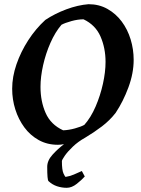

<svg xmlns="http://www.w3.org/2000/svg" viewBox="-20 -678 673 915"><path d="M298 217Q274 217 251.5 209.5Q229 202 211 185Q205 179 205 117Q205 87 230.5 59Q256 31 285 9Q269 12 256 12Q205 12 164.5 -10.5Q124 -33 96 -71Q68 -109 53 -156.5Q38 -204 38 -255Q38 -312 58.5 -371.5Q79 -431 114.5 -486Q150 -541 196 -583Q241 -613 296 -633.5Q351 -654 402 -658Q452 -658 492 -635.5Q532 -613 560 -575.5Q588 -538 602.5 -490.5Q617 -443 617 -393Q617 -329 592 -261.5Q567 -194 531 -140Q503 -104 465.5 -75.5Q428 -47 386 -22Q352 -3 327 21Q302 45 288.5 64.5Q275 84 275 90Q275 132 282.5 148.5Q290 165 293 165Q312 162 331.5 154Q351 146 370 137L384 163Q370 179 346 198Q322 217 298 217ZM281 -57Q308 -58 337 -66Q366 -74 382 -83Q413 -118 435.5 -170Q458 -222 470.5 -278.5Q483 -335 483 -383Q483 -449 459 -504Q435 -559 378 -586Q351 -586 320.5 -577.5Q290 -569 273 -560Q243 -525 220.5 -474Q198 -423 185.5 -367.5Q173 -312 173 -264Q173 -195 197.5 -139.5Q222 -84 281 -57Z"/></svg>

Font: Labrada SemiBold
Style: Italic
Weight: 600
Italic angle: -7°
Designer: Mercedes Jáuregui
Foundry: Omnibus-Type Team
Version: Version 1.000; ttfautohint (v1.8.4.7-5d5b)